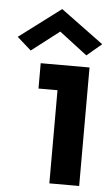

<svg xmlns="http://www.w3.org/2000/svg" viewBox="-80 -761 457 796"><g transform="rotate(5 149.0 -362.5)"><path d="M31.2 -542 146.5 -630.9 262.7 -542 324.2 -593.8 146.5 -724.6 -27.3 -593.8ZM77.1 -493.2V-387.7H156.2V0H280.3V-493.2Z"/></g></svg>

Font: Sen-gleads
Style: Bold
Weight: 700
Designer: Kosal Sen, Philatype
Foundry: Philatype
Version: Version 1.004; ttfautohint (v1.8.3)